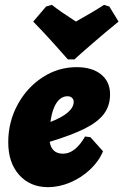

<svg xmlns="http://www.w3.org/2000/svg" viewBox="-20 -760 509 792"><path d="M185 -175Q193 -126 240 -126Q290 -126 331 -197L353 -194L405 -136Q388 -95 352 -61Q316 -27 270 -7.5Q224 12 178 12Q104 12 59 -38.5Q14 -89 14 -173Q14 -257 52.5 -328Q91 -399 155.5 -441Q220 -483 296 -483Q360 -483 397 -453Q434 -423 434 -371Q434 -324 409 -290.5Q384 -257 330.5 -230Q277 -203 185 -175ZM188 -257Q235 -275 259.5 -296Q284 -317 284 -340Q284 -350 277 -356.5Q270 -363 259 -363Q232 -363 213.5 -336Q195 -309 188 -257ZM194 -740Q225 -715 293 -671Q365 -711 409 -740L431 -733L469 -671Q416 -628 359.5 -579Q303 -530 287 -515H260Q247 -530 203 -579Q159 -628 117 -671L170 -733Z"/></svg>

Font: Alegreya Black
Style: Italic
Weight: 900
Italic angle: -7°
Designer: Juan Pablo del Peral
Foundry: Huerta Tipografica
Version: Version 2.007; ttfautohint (v1.6)